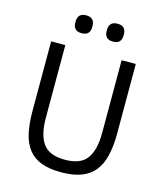

<svg xmlns="http://www.w3.org/2000/svg" viewBox="-130 -991 938 1100"><g transform="rotate(15 339.0 -441.0)"><path d="M172 -698V-266Q172 -166 209 -114.5Q246 -63 339 -63Q432 -63 469 -114.5Q506 -166 506 -266V-698H590V-286Q590 -210 576.5 -154Q563 -98 533 -61Q503 -24 454.5 -6Q406 12 336 12Q266 12 218.5 -6Q171 -24 142 -61Q113 -98 100.5 -154Q88 -210 88 -286V-698ZM244 -788Q218 -788 206 -801Q194 -814 194 -835V-847Q194 -868 206 -881Q218 -894 244 -894Q270 -894 282 -881Q294 -868 294 -847V-835Q294 -814 282 -801Q270 -788 244 -788ZM430 -788Q404 -788 392 -801Q380 -814 380 -835V-847Q380 -868 392 -881Q404 -894 430 -894Q456 -894 468 -881Q480 -868 480 -847V-835Q480 -814 468 -801Q456 -788 430 -788Z"/></g></svg>

Font: IBM Plex Sans Thai Looped
Style: Regular
Weight: 400
Designer: Mike Abbink, Paul van der Laan, Pieter van Rosmalen, Ben Mitchell, Mark Frömberg
Foundry: Bold Monday
Version: Version 1.1